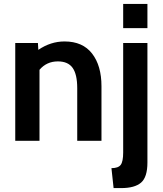

<svg xmlns="http://www.w3.org/2000/svg" viewBox="-20 -720 832 982"><path d="M610 -576V-700H734V-576ZM310 -508Q403 -508 451 -446Q499 -384 499 -279V0H375V-269Q375 -339.5 351.5 -372.8Q328 -406 276 -406Q218.5 -406 182 -363V0H58V-500H174L176 -465Q239 -508 310 -508ZM610 60V-500H734V111Q734 186 701.5 214Q669 242 600 242H561L550 140Q585 140 597.5 123Q610 106 610 60Z"/></svg>

Font: Cabin
Style: Bold
Weight: 700
Designer: Pablo Impallari
Foundry: Pablo Impallari. http://www.impallari.com Igino Marini. http://www.ikern.com
Version: Version 3.001;hotconv 1.0.109;makeotfexe 2.5.65596